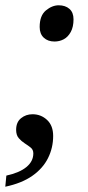

<svg xmlns="http://www.w3.org/2000/svg" viewBox="-28 -560 334 726"><path d="M-8 146 -4 104Q46 93 72 71.5Q98 50 98 20Q98 6 88 -2Q78 -10 65.5 -18Q53 -26 43 -37.5Q33 -49 33 -69Q33 -98 51.5 -113Q70 -128 95 -128Q127 -128 150 -106.5Q173 -85 173 -46Q173 -1 153.5 38Q134 77 94 105Q54 133 -8 146ZM178 -403Q153 -403 137.5 -417.5Q122 -432 122 -458Q122 -501 145.5 -520.5Q169 -540 194 -540Q219 -540 234.5 -526.5Q250 -513 250 -487Q250 -458 239.5 -439Q229 -420 213 -411.5Q197 -403 178 -403Z"/></svg>

Font: Noto Serif Tamil
Style: Italic
Weight: 400
Italic angle: -12°
Designer: Indian Type Foundry, Tom Grace, and the Monotype Design Team
Foundry: Monotype Imaging Inc.
Version: Version 2.003